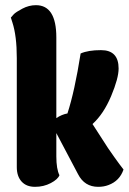

<svg xmlns="http://www.w3.org/2000/svg" viewBox="-20 -723 498 743"><path d="M198 -118Q198 -69 210 -45Q204 -29 176.5 -14.5Q149 0 115.5 0Q82 0 63.5 -20.5Q45 -41 45 -76V-498Q45 -584 28 -636L22 -655Q26 -660 33.5 -668Q41 -676 66.5 -689.5Q92 -703 119 -703Q198 -703 198 -578V-266Q219 -280 241 -284Q269 -370 292 -516Q321 -529 371 -529Q439 -529 439 -458Q439 -420 410 -351Q381 -282 338 -243L398 -150Q427 -108 442 -88L458 -67Q443 -23 400 -7Q382 0 360 0Q307 0 282 -49L198 -208Z"/></svg>

Font: Chela One
Style: Regular
Weight: 400
Designer: Miguel Hernandez
Foundry: LatinoType
Version: Version 1.001